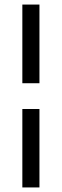

<svg xmlns="http://www.w3.org/2000/svg" viewBox="-20 -710 271 842"><path d="M78 -690H153V-345H78ZM78 -232H153V112H78Z"/></svg>

Font: Yrsa Medium
Style: Regular
Weight: 500
Designer: Anna Giedrys (Yrsa+Rasa design), David Brezina (Yrsa art-direction, Rasa art-direction, design)
Foundry: Rosetta Type Foundry
Version: Version 2.004